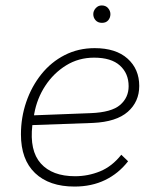

<svg xmlns="http://www.w3.org/2000/svg" viewBox="-20 -679 570 706"><path d="M254 7Q161 7 109 -42.5Q57 -92 57 -185Q57 -247 76.5 -304Q96 -361 132 -406Q168 -451 218 -476.5Q268 -502 328 -502Q406 -502 449 -463.5Q492 -425 492 -363Q492 -305 450 -268Q408 -231 322 -227L99 -219Q88 -125 130 -78Q172 -31 256 -31Q304 -31 348 -49Q392 -67 426 -110L451 -86Q416 -41 366.5 -17Q317 7 254 7ZM106 -261 105 -255 314 -263Q390 -266 421.5 -293Q453 -320 453 -362Q453 -409 421 -438Q389 -467 326 -467Q269 -467 223 -438.5Q177 -410 146.5 -363.5Q116 -317 106 -261ZM355 -595Q340 -595 331.5 -604.5Q323 -614 323 -627Q323 -639 332 -649Q341 -659 354 -659Q369 -659 377.5 -649Q386 -639 386 -627Q386 -614 378 -604.5Q370 -595 355 -595Z"/></svg>

Font: Livvic ExtraLight
Style: Italic
Weight: 275
Italic angle: -10°
Designer: Jacques Le Bailly, Baron von Fonthausen
Version: Version 1.001; ttfautohint (v1.8.2)